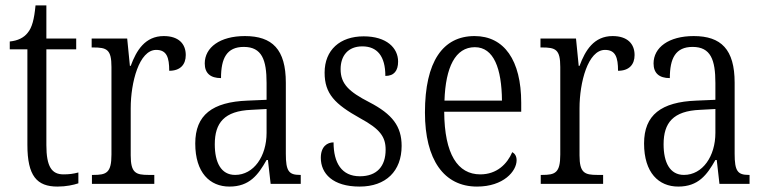

<svg xmlns="http://www.w3.org/2000/svg" viewBox="-20 -678 2821 708"><path d="M192 10C224 10 251 4 269 -2V-42C250 -37 235 -35 214 -35C171 -35 151 -63 151 -143V-496H261V-536H151V-658H111C106 -606 98 -576 82 -557C68 -539 46 -528 16 -525V-496H81V-144C81 -29 116 10 192 10Z M319 0H549V-33H528C481 -33 462 -40 462 -105V-279C462 -374 493 -494 556 -494C595 -494 604 -466 604 -417C645 -417 665 -440 665 -475C665 -517 638 -545 584 -545C515 -545 483 -492 462 -435H459L449 -536H318V-503H323C374 -503 391 -496 391 -431V-108C391 -40 372 -33 324 -33H319Z M826 10C900 10 932 -33 963 -88H968L978 0H1089V-33H1086C1045 -33 1034 -47 1034 -111V-373C1034 -496 984 -545 883 -545C791 -545 735 -503 735 -444C735 -408 756 -390 795 -390C795 -463 816 -505 879 -505C946 -505 963 -457 963 -372V-310L893 -307C763 -302 700 -254 700 -149C700 -41 754 10 826 10ZM847 -33C795 -33 772 -79 772 -146C772 -225 807 -269 907 -273L963 -276V-188C963 -102 916 -33 847 -33Z M1306 10C1403 10 1461 -47 1461 -140C1461 -212 1427 -257 1342 -301C1266 -340 1236 -369 1236 -423C1236 -472 1263 -507 1316 -507C1371 -507 1401 -471 1401 -398C1433 -398 1448 -417 1448 -451C1448 -501 1406 -544 1321 -544C1234 -544 1177 -494 1177 -410C1177 -332 1215 -294 1308 -242C1382 -202 1402 -173 1402 -126C1402 -65 1370 -28 1307 -28C1240 -28 1210 -77 1210 -153C1187 -153 1163 -138 1163 -96C1163 -38 1207 10 1306 10Z M1739 10C1837 10 1885 -47 1885 -87C1885 -103 1878 -112 1869 -117C1850 -73 1812 -35 1751 -35C1668 -35 1619 -109 1618 -266H1902V-299C1902 -456 1839 -545 1730 -545C1613 -545 1547 -451 1547 -263C1547 -89 1617 10 1739 10ZM1831 -307H1619C1623 -430 1659 -504 1731 -504C1801 -504 1830 -425 1831 -307Z M1974 0H2204V-33H2183C2136 -33 2117 -40 2117 -105V-279C2117 -374 2148 -494 2211 -494C2250 -494 2259 -466 2259 -417C2300 -417 2320 -440 2320 -475C2320 -517 2293 -545 2239 -545C2170 -545 2138 -492 2117 -435H2114L2104 -536H1973V-503H1978C2029 -503 2046 -496 2046 -431V-108C2046 -40 2027 -33 1979 -33H1974Z M2481 10C2555 10 2587 -33 2618 -88H2623L2633 0H2744V-33H2741C2700 -33 2689 -47 2689 -111V-373C2689 -496 2639 -545 2538 -545C2446 -545 2390 -503 2390 -444C2390 -408 2411 -390 2450 -390C2450 -463 2471 -505 2534 -505C2601 -505 2618 -457 2618 -372V-310L2548 -307C2418 -302 2355 -254 2355 -149C2355 -41 2409 10 2481 10ZM2502 -33C2450 -33 2427 -79 2427 -146C2427 -225 2462 -269 2562 -273L2618 -276V-188C2618 -102 2571 -33 2502 -33Z"/></svg>

Font: Noto Serif Armenian Condensed Light
Style: Regular
Weight: 300
Width: 3
Designer: Monotype Design Team
Foundry: Monotype Imaging Inc.
Version: Version 2.008